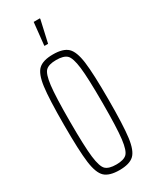

<svg xmlns="http://www.w3.org/2000/svg" viewBox="-230 -949 809 1012"><g transform="rotate(-30 175.0 -443.5)"><path d="M40 -344Q40 -502 49.5 -573.5Q59 -645 86.5 -670.5Q114 -696 175 -696Q236 -696 263.5 -670.5Q291 -645 300.5 -573.5Q310 -502 310 -344Q310 -186 300.5 -114.5Q291 -43 263.5 -17.5Q236 8 175 8Q114 8 86.5 -17.5Q59 -43 49.5 -114.5Q40 -186 40 -344ZM274 -344Q274 -496 266 -561Q258 -626 239 -644Q220 -662 175 -662Q130 -662 111 -644Q92 -626 84 -561Q76 -496 76 -344Q76 -192 84 -127Q92 -62 111 -44Q130 -26 175 -26Q220 -26 239 -44Q258 -62 266 -127Q274 -192 274 -344ZM159 -757V-762L173 -895H211V-890L181 -757Z"/></g></svg>

Font: Saira Ultra Condensed Thin
Style: Regular
Weight: 100
Width: 1
Designer: Hector Gatti with collaboration of the Omnibus-Type team
Foundry: Omnibus-Type
Version: Version 1.001; ttfautohint (v1.8)